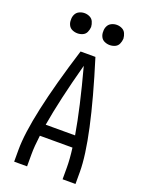

<svg xmlns="http://www.w3.org/2000/svg" viewBox="-174 -1035 847 1118"><g transform="rotate(20 250.0 -476.5)"><path d="M60 0V-74Q60 -273 204 -735H296Q440 -273 440 -74V0H360V-74Q360 -124 351 -193H149Q140 -124 140 -74V0ZM159 -265H341Q314 -426 250 -663Q186 -426 159 -265ZM150 -828Q133 -828 117.5 -835Q102 -842 94.5 -857.5Q87 -873 88 -890Q87 -907 94.5 -922.5Q102 -938 117.5 -945.5Q133 -953 150 -953Q167 -953 182.5 -945.5Q198 -938 205 -922.5Q212 -907 213 -890Q212 -873 205 -857.5Q198 -842 182.5 -835Q167 -828 150 -828ZM350 -828Q333 -828 317.5 -835Q302 -842 294.5 -857.5Q287 -873 288 -890Q287 -907 294.5 -922.5Q302 -938 317.5 -945.5Q333 -953 350 -953Q367 -953 382.5 -945.5Q398 -938 405 -922.5Q412 -907 413 -890Q412 -873 405 -857.5Q398 -842 382.5 -835Q367 -828 350 -828Z"/></g></svg>

Font: Iosevka SS01
Style: Regular
Weight: 400
Monospace: yes
Designer: Belleve Invis
Foundry: Belleve Invis
Version: 2.3.3; ttfautohint (v1.8.3)